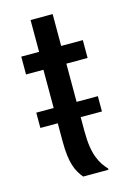

<svg xmlns="http://www.w3.org/2000/svg" viewBox="-100 -677 493 728"><g transform="rotate(-15 146.0 -312.5)"><path d="M233.3 0V-5C205.8 -35 183.3 -71.7 183.3 -163.3V-220H266.7V-280H183.3V-430H266.7V-500H181.7V-625H95V-500H25V-430H93.3V-280H25V-220H93.3V-149.2C93.3 -64.2 109.2 -30 134.2 0Z"/></g></svg>

Font: Familjen Grotesk
Style: Regular
Weight: 400
Designer: Anders Wikstroem, Jonas Baeckman, Matilda Gysing, Kristian Moeller
Foundry: Familjen STHLM AB
Version: Version 2.000